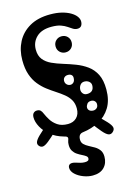

<svg xmlns="http://www.w3.org/2000/svg" viewBox="-140 -783 781 1108"><g transform="rotate(-15 250.0 -229.0)"><path d="M305 -475Q285 -475 271 -488.5Q257 -502 257 -523Q257 -544 271 -557.5Q285 -571 305 -571Q325.5 -571 339.2 -557.5Q353 -544 353 -523Q353 -502 339.2 -488.5Q325.5 -475 305 -475ZM334 -50 371 -85Q412.5 -46 433.8 -23Q455 0 457.8 14Q460.5 28 447 40Q434.5 51 420.8 46Q407 41 386.8 17.5Q366.5 -6 334 -50ZM94 -103 127 -52Q92.5 -19 71.5 -2.5Q50.5 14 37.8 15.5Q25 17 15 5Q6 -6 11 -19.2Q16 -32.5 36.2 -52.2Q56.5 -72 94 -103ZM155 -69 204 -39Q195.5 -25.5 186.5 -22Q177.5 -18.5 169.2 -21.2Q161 -24 155 -29Q144.5 -38 144.2 -49.8Q144 -61.5 155 -69ZM283.5 -287Q294 -287 302.5 -295.5Q311 -304 311 -322.5Q311 -333 303.8 -339.5Q296.5 -346 283 -346Q269.5 -346 261.2 -338.2Q253 -330.5 253 -317.5Q253 -304.5 262 -295.8Q271 -287 283.5 -287ZM362 -211Q382.5 -211 393 -221.5Q403.5 -232 403.5 -252Q403.5 -266 392.2 -275.2Q381 -284.5 364.5 -284.5Q348.5 -284.5 339.2 -272.2Q330 -260 330 -243.5Q330 -231 338.5 -221Q347 -211 362 -211ZM373 -109.5Q383.5 -109.5 392.8 -117Q402 -124.5 402 -140.5Q402 -151.5 394 -159.2Q386 -167 373.5 -167Q356.5 -167 348.8 -156Q341 -145 341 -135Q341 -124 349.5 -116.8Q358 -109.5 373 -109.5ZM272 252Q245.5 252 217.2 241.2Q189 230.5 170 212.5Q151 194.5 151 174Q151 167.5 153.5 162.2Q156 157 161.5 154Q167 151 175 151Q184.5 151 196.2 154.8Q208 158.5 221 162.2Q234 166 248 166Q261 166 267 162Q273 158 273 149Q273 140.5 264 134Q255 127.5 241.5 121Q228 114.5 214.5 105.5Q201 96.5 192 82.2Q183 68 183 46Q183 30 186.8 20.8Q190.5 11.5 190.5 6Q190.5 0.5 185 -3Q179.5 -6.5 168 -9Q123.5 -21.5 92.2 -46.8Q61 -72 44.5 -102.5Q28 -133 28 -160Q28 -177.5 36.5 -185.8Q45 -194 57 -194Q70.5 -194 78 -187.2Q85.5 -180.5 92 -164Q98.5 -148.5 111.8 -126.8Q125 -105 149 -88.5Q173 -72 211 -72Q243.5 -72 263.2 -91.8Q283 -111.5 283 -146Q283 -176 270.5 -197.5Q258 -219 237.2 -235.8Q216.5 -252.5 191.8 -268.5Q167 -284.5 142.2 -303.2Q117.5 -322 96.8 -347.5Q76 -373 63.5 -409Q51 -445 51 -496Q51 -556 76.2 -604.5Q101.5 -653 151.2 -681.5Q201 -710 274 -710Q312.5 -710 342.5 -702.5Q372.5 -695 393.8 -682.5Q415 -670 426 -655Q437 -640 437 -625Q437 -608.5 429.5 -598.8Q422 -589 406 -589Q392 -589 380 -596.5Q368 -604 353.5 -614Q339 -624 317.8 -631.5Q296.5 -639 263 -639Q204 -639 173 -609.2Q142 -579.5 142 -535Q142 -498 160 -475.5Q178 -453 208 -439.2Q238 -425.5 273.5 -414.8Q309 -404 344.5 -390.5Q380 -377 410 -355.5Q440 -334 458 -298.8Q476 -263.5 476 -208Q476 -143.5 449.5 -100.5Q423 -57.5 378.8 -34Q334.5 -10.5 281.5 -4Q254 -0.5 254 33Q254 50.5 265.2 61.5Q276.5 72.5 293 81Q309.5 89.5 326 99.2Q342.5 109 353.8 124.2Q365 139.5 365 164Q365 203 341 227.5Q317 252 272 252Z"/></g></svg>

Font: Kablammo
Style: Regular
Weight: 400
Designer: Travis Kochel, Lizy Gershenzon, Daria Petrova, Ethan Cohen
Foundry: Vectro Type Foundry
Version: Version 1.002